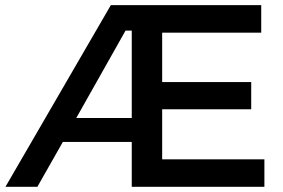

<svg xmlns="http://www.w3.org/2000/svg" viewBox="-20 -720 1092 740"><path d="M1 0 407.2 -700.2H986.8V-594.2H605V-403.8H948.2V-298.8H605V-106H999V0H487.8V-172.9H222.2L124 0ZM273.9 -265.1H487.8V-602.1H463.9Z"/></svg>

Font: Trueno
Style: Rg
Weight: 400
Designer: Julieta Ulanovsky
Foundry: Julieta Ulanovsky
Version: Version 3.001b